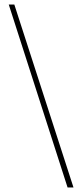

<svg xmlns="http://www.w3.org/2000/svg" viewBox="-20 -772 356 844"><path d="M303 52H277L18.5 -752H43Z"/></svg>

Font: Imbue 50pt Medium
Style: Regular
Weight: 500
Designer: Tyler Finck
Foundry: Etcetera Type Company
Version: Version 1.102; ttfautohint (v1.8.3)